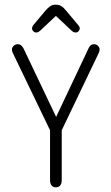

<svg xmlns="http://www.w3.org/2000/svg" viewBox="-20 -793 476 821"><path d="M194 -236V-23Q194 -8 200.5 0Q207 8 219 8Q231 8 237.5 0Q244 -8 244 -23V-236L401 -564Q406 -573 406 -582Q406 -590 399 -597Q392 -604 382 -604Q366 -604 358 -585L220 -293L81 -585Q76 -595 70 -599.5Q64 -604 56 -604Q46 -604 38.5 -597Q31 -590 31 -581Q31 -573 36 -564ZM219 -725 286 -662Q295 -654 303 -654Q311 -654 316 -659.5Q321 -665 321 -672Q321 -678 315 -685L264 -746Q252 -761 242 -767Q232 -773 218 -773Q205 -773 195.5 -767Q186 -761 173 -746L122 -685Q120 -682 118.5 -678.5Q117 -675 117 -672Q117 -665 122.5 -659.5Q128 -654 135 -654Q140 -654 143.5 -656Q147 -658 152 -662Z"/></svg>

Font: Beiruti Light
Style: Regular
Weight: 300
Designer: Arlette Boutros
Foundry: Boutros
Version: Version 1.41